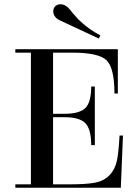

<svg xmlns="http://www.w3.org/2000/svg" viewBox="-20 -881 659 901"><path d="M52 0V-16H125V-634H52V-650H533V-442H517Q517 -563 479.5 -598.5Q442 -634 319 -634H229V-347H282Q354 -347 381 -374.5Q408 -402 408 -475H425V-200H408Q408 -274 381 -302.5Q354 -331 282 -331H229V-16H310Q386 -16 427 -24Q468 -32 494 -59Q520 -86 528.5 -126.5Q537 -167 541 -245H557L547 0ZM444 -700 264 -784Q230 -799 230 -828Q230 -843 239.5 -852Q249 -861 264 -861Q288 -861 310 -834Q311 -832 318.5 -823Q326 -814 329 -811Q332 -808 339.5 -799Q347 -790 352.5 -785.5Q358 -781 367 -772.5Q376 -764 384 -758Q392 -752 403 -744Q414 -736 426 -729Q438 -722 451 -715Z"/></svg>

Font: Elsie Swash Caps
Style: Regular
Weight: 400
Designer: Alejandro Inler
Foundry: Alejandro Inler
Version: 1.001